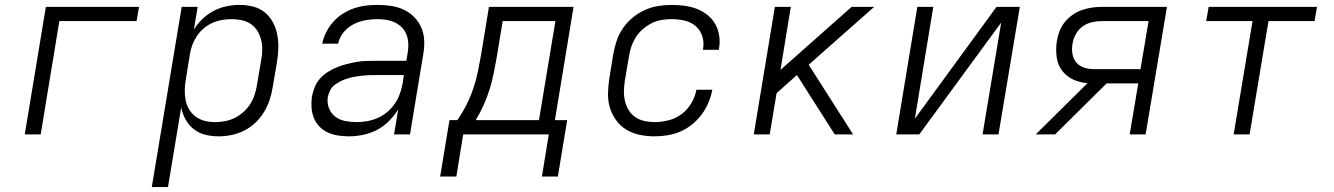

<svg xmlns="http://www.w3.org/2000/svg" viewBox="-20 -548 5440 783"><path d="M81 0 167 -520H547L537 -462H222L146 0Z M599 215 721 -520H786L771 -428Q786 -452 806.5 -471.5Q827 -491 852 -504Q877 -517 904 -522.5Q931 -528 957 -528Q986 -528 1013 -521Q1040 -514 1060.5 -497Q1081 -480 1093.5 -456Q1106 -432 1111 -405Q1116 -378 1115 -349.5Q1114 -321 1109 -292L1092 -192Q1088 -166 1079.5 -140.5Q1071 -115 1056.5 -91Q1042 -67 1021.5 -47.5Q1001 -28 976 -15.5Q951 -3 924.5 2.5Q898 8 872 8Q844 8 817.5 1.5Q791 -5 770.5 -21Q750 -37 737 -60.5Q724 -84 719 -110L665 215ZM858 -50Q878 -50 898.5 -54Q919 -58 938 -67.5Q957 -77 973 -91.5Q989 -106 1000.5 -124Q1012 -142 1018.5 -162Q1025 -182 1028 -202L1045 -302Q1049 -323 1049.5 -344Q1050 -365 1045 -385Q1040 -405 1029.5 -422Q1019 -439 1003 -450Q987 -461 966.5 -465.5Q946 -470 925 -470Q905 -470 885 -466.5Q865 -463 846 -454.5Q827 -446 810.5 -432Q794 -418 782.5 -400.5Q771 -383 764 -364Q757 -345 754 -325L738 -225Q734 -203 733.5 -181.5Q733 -160 737 -139.5Q741 -119 751.5 -101.5Q762 -84 778.5 -72Q795 -60 815.5 -55Q836 -50 858 -50Z M1403 8Q1403 8 1403 8Q1403 8 1403 8H1402Q1380 8 1358 4.5Q1336 1 1316.5 -8Q1297 -17 1282.5 -32Q1268 -47 1260 -67Q1252 -87 1250.5 -109Q1249 -131 1252 -154Q1256 -173 1263.5 -192.5Q1271 -212 1285.5 -228Q1300 -244 1318.5 -255.5Q1337 -267 1356 -274.5Q1375 -282 1395 -287Q1415 -292 1435 -295.5Q1455 -299 1475 -299.5Q1495 -300 1514 -300H1637L1643 -335Q1646 -354 1645 -372.5Q1644 -391 1637.5 -407.5Q1631 -424 1618.5 -436.5Q1606 -449 1590 -456.5Q1574 -464 1556 -467Q1538 -470 1519 -470Q1495 -470 1470 -465.5Q1445 -461 1421.5 -449Q1398 -437 1381 -416Q1364 -395 1359 -370H1294Q1299 -394 1310.5 -417Q1322 -440 1339 -459Q1356 -478 1378 -492Q1400 -506 1423.5 -514Q1447 -522 1471 -525Q1495 -528 1519 -528Q1547 -528 1574.5 -524Q1602 -520 1626.5 -508.5Q1651 -497 1669.5 -478Q1688 -459 1698.5 -434.5Q1709 -410 1710 -382Q1711 -354 1706 -326L1652 0H1587L1604 -102Q1588 -76 1566 -54Q1544 -32 1517 -18Q1490 -4 1460.5 2Q1431 8 1403 8ZM1435 -50Q1456 -50 1478 -54Q1500 -58 1520.5 -67Q1541 -76 1559 -91Q1577 -106 1590 -125Q1603 -144 1610.5 -165Q1618 -186 1622 -208L1627 -242H1514Q1500 -242 1486 -241.5Q1472 -241 1457.5 -239.5Q1443 -238 1429 -235.5Q1415 -233 1400.5 -229Q1386 -225 1372.5 -218.5Q1359 -212 1346.5 -203Q1334 -194 1327 -180.5Q1320 -167 1317 -153Q1313 -129 1321.5 -107Q1330 -85 1347.5 -72Q1365 -59 1388 -54.5Q1411 -50 1435 -50Z M1775 172 1813 -58H1845Q1866 -88 1882.5 -121Q1899 -154 1910.5 -188Q1922 -222 1929 -256.5Q1936 -291 1942 -325L1974 -520H2319L2243 -58H2293L2255 172H2190L2218 0H1869L1841 172ZM1920 -58H2178L2245 -462H2030L2006 -316Q2000 -283 1993.5 -250Q1987 -217 1977 -184.5Q1967 -152 1952.5 -120Q1938 -88 1920 -58Z M2650 8Q2619 8 2589.5 2Q2560 -4 2535.5 -18.5Q2511 -33 2493.5 -56.5Q2476 -80 2467.5 -108Q2459 -136 2459.5 -166.5Q2460 -197 2465 -228L2481 -328Q2486 -355 2495 -382Q2504 -409 2520.5 -433Q2537 -457 2560 -476Q2583 -495 2609.5 -507Q2636 -519 2664 -523.5Q2692 -528 2719 -528Q2746 -528 2772 -524.5Q2798 -521 2821.5 -512Q2845 -503 2865 -487Q2885 -471 2897 -449.5Q2909 -428 2913 -401.5Q2917 -375 2912 -349Q2912 -348 2912 -347Q2912 -346 2912 -345H2847Q2847 -346 2847 -346.5Q2847 -347 2847 -347Q2852 -375 2844 -400Q2836 -425 2817 -441.5Q2798 -458 2772 -464Q2746 -470 2719 -470Q2699 -470 2678 -466.5Q2657 -463 2638 -453.5Q2619 -444 2602 -429.5Q2585 -415 2573.5 -397Q2562 -379 2555 -359Q2548 -339 2545 -318L2528 -218Q2525 -197 2524.5 -176Q2524 -155 2529 -135Q2534 -115 2544.5 -98Q2555 -81 2571.5 -70Q2588 -59 2608.5 -54.5Q2629 -50 2650 -50Q2678 -50 2707 -57.5Q2736 -65 2760 -83Q2784 -101 2799.5 -127.5Q2815 -154 2820 -182H2885Q2880 -156 2869.5 -130.5Q2859 -105 2842 -82Q2825 -59 2803 -41Q2781 -23 2755.5 -12Q2730 -1 2703 3.5Q2676 8 2650 8Z M3054 0 3140 -520H3205L3163 -263L3453 -520H3545L3278 -284L3459 0H3384L3230 -242L3147 -168L3119 0Z M3635 0 3721 -520H3786L3711 -64L4044 -520H4139L4052 0H3987L4063 -456L3729 0Z M4204 0 4415 -209Q4384 -211 4356 -224Q4328 -237 4310.5 -261Q4293 -285 4289 -316.5Q4285 -348 4290 -380Q4293 -400 4300.5 -420Q4308 -440 4321.5 -457Q4335 -474 4353.5 -487Q4372 -500 4392 -507Q4412 -514 4432.5 -517Q4453 -520 4474 -520H4739L4652 0H4587L4622 -208H4493L4283 0ZM4631 -266 4664 -462H4474Q4454 -462 4433.5 -457.5Q4413 -453 4395.5 -440.5Q4378 -428 4367.5 -409Q4357 -390 4354 -370Q4350 -349 4353.5 -328.5Q4357 -308 4369 -293.5Q4381 -279 4400.5 -272.5Q4420 -266 4442 -266Z M5011 0 5088 -462H4899L4909 -520H5351L5341 -462H5153L5076 0Z"/></svg>

Font: Iosevka SS04 Lt Ex Obl
Style: Regular
Weight: 300
Width: 7
Italic angle: -9°
Monospace: yes
Designer: Belleve Invis
Foundry: Belleve Invis
Version: Version 19.0.0; ttfautohint (v1.8.4)